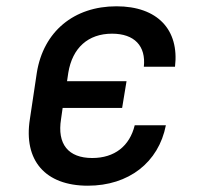

<svg xmlns="http://www.w3.org/2000/svg" viewBox="-20 -580 640 610"><path d="M259 10C389 10 484 -64 507 -182H408C392 -116 344 -78 273 -78C197 -78 161 -122 174 -202L179 -237H368L382 -322H193L197 -349C210 -428 260 -473 336 -473C407 -473 444 -434 437 -368H536C550 -486 480 -560 350 -560C215 -560 118 -480 97 -349L75 -202C54 -70 124 10 259 10Z"/></svg>

Font: JetBrains Mono Medium
Style: Italic
Weight: 436
Italic angle: -9°
Monospace: yes
Designer: Philipp Nurullin, Konstantin Bulenkov
Foundry: JetBrains
Version: Version 2.305